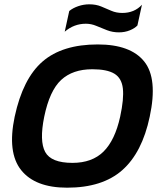

<svg xmlns="http://www.w3.org/2000/svg" viewBox="-20 -860 740 890"><path d="M531 -710Q502 -710 476 -720Q450 -730 426.5 -740Q403 -750 378 -750Q323 -750 280 -713L301 -809Q318 -823 343 -831.5Q368 -840 394 -840Q425 -840 449 -830Q473 -820 496 -810Q519 -800 547 -800Q603 -800 638 -838L617 -742Q605 -729 582 -719.5Q559 -710 531 -710ZM291 10Q143 10 78 -71.5Q13 -153 48 -319Q86 -496 177.5 -575Q269 -654 433 -654Q585 -654 648.5 -575Q712 -496 674 -319Q639 -153 547 -71.5Q455 10 291 10ZM316 -105Q407 -105 460 -157.5Q513 -210 537 -319Q555 -402 549.5 -450Q544 -498 510 -518.5Q476 -539 408 -539Q317 -539 263.5 -489.5Q210 -440 185 -319Q162 -206 189.5 -155.5Q217 -105 316 -105Z"/></svg>

Font: Kanit Medium
Style: Italic
Weight: 500
Italic angle: -12°
Designer: Katatrad Team
Foundry: CadsonDemak
Version: Version 2.000; ttfautohint (v1.8.3)